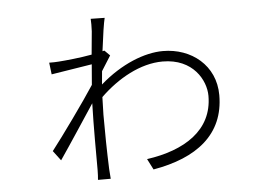

<svg xmlns="http://www.w3.org/2000/svg" viewBox="-49 -701 1098 795"><g transform="rotate(-5 500.0 -303.5)"><path d="M355 -585 346 -489C298 -480 236 -474 207 -472C197 -471 184 -471 168 -471L174 -422L343 -449L336 -364C294 -299 194 -160 151 -105L182 -64C226 -128 288 -223 331 -288C328 -191 329 -75 329 -10C329 2 328 22 327 30H380C379 17 378 2 377 -11C374 -88 373 -161 373 -237L375 -310C448 -381 543 -435 636 -435C763 -435 813 -341 813 -277C813 -133 693 -60 537 -38L560 7C741 -24 858 -112 858 -276C858 -400 759 -478 641 -478C565 -478 467 -440 378 -362L383 -417L422 -479L400 -501L392 -499C400 -564 408 -617 413 -636L355 -637C356 -629 356 -600 355 -585Z"/></g></svg>

Font: Noto Sans CJK SC Light
Style: Regular
Weight: 300
Designer: Ryoko NISHIZUKA 西塚涼子 (kana, bopomofo & ideographs); Paul D. Hunt (Latin, Greek & Cyrillic); Sandoll Communications 산돌커뮤니
Foundry: Adobe
Version: Version 2.004;hotconv 1.0.118;makeotfexe 2.5.65603